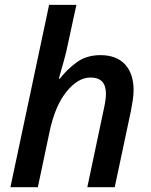

<svg xmlns="http://www.w3.org/2000/svg" viewBox="-20 -780 630 800"><path d="M23.4 0 184.6 -759.8H298.3L262.7 -595.2Q256.3 -562.5 245.1 -522.9Q233.9 -483.4 225.1 -452.1H229.5Q258.3 -490.2 299.6 -520.3Q340.8 -550.3 398.4 -550.3Q464.8 -550.3 500.7 -512Q536.6 -473.6 536.6 -403.8Q536.6 -385.3 533.4 -364Q530.3 -342.8 525.9 -319.8L458 0H343.8L413.1 -328.1Q421.4 -365.7 421.4 -389.6Q421.4 -457 357.4 -457Q304.7 -457 256.8 -397.7Q209 -338.4 186.5 -231L137.7 0Z"/></svg>

Font: Open Sans SemiBold
Style: Italic
Weight: 600
Italic angle: -12°
Designer: Monotype Design Team
Foundry: Monotype Imaging Inc.
Version: Version 3.003; ttfautohint (v1.8.4)